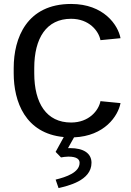

<svg xmlns="http://www.w3.org/2000/svg" viewBox="-20 -686 669 981"><path d="M264.2 231.7 279.2 275C323.3 264.2 447.5 238.3 447.5 145.8C447.5 96.7 405.8 70.8 339.2 70.8H327.5L358.3 15.8C514.2 9.2 583.3 -93.3 595.8 -159.2L493.3 -169.2C484.2 -121.7 435 -60 343.3 -60C217.5 -60 155 -158.3 155 -311.7V-338.3C155 -491.7 217.5 -590 343.3 -590C435 -590 484.2 -528.3 493.3 -480.8L595.8 -490.8C583.3 -558.3 510 -665.8 343.3 -665.8C116.7 -665.8 50 -491.7 50 -338.3V-311.7C50 -166.7 109.2 -4.2 305.8 14.2L264.2 90L291.7 118.3C300.8 116.7 316.7 114.2 329.2 114.2C374.2 114.2 386.7 129.2 386.7 145.8C386.7 195 319.2 218.3 264.2 231.7Z"/></svg>

Font: Boon Medium
Style: Regular
Weight: 500
Designer: Sungsit Sawaiwan
Foundry: FontUni
Version: Version 2.0